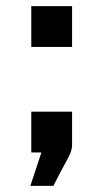

<svg xmlns="http://www.w3.org/2000/svg" viewBox="-20 -497 343 626"><path d="M82 -344V-477H215V-344ZM82 0V-133H215V-23Q215 -6 202 18Q199 24 190.5 39.5Q182 55 172.5 73Q163 91 154 109H79L115 0Z"/></svg>

Font: Coval
Style: ExtraBold
Weight: 800
Foundry: Context Ltd
Version: Version 001.000